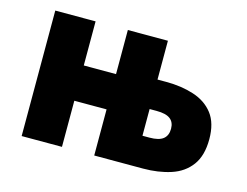

<svg xmlns="http://www.w3.org/2000/svg" viewBox="-75 -617 945 736"><g transform="rotate(15 397.0 -249.0)"><path d="M61 0V-498H221V-323H349V-498H508V-344H543Q603 -344 652.5 -328Q702 -312 730.5 -275Q759 -238 759 -174Q759 -109 730.5 -70.5Q702 -32 652.5 -16Q603 0 543 0H349V-183H221V0ZM508 -121H536Q573 -121 590 -134.5Q607 -148 607 -175Q607 -201 590 -214Q573 -227 536 -227H508Z"/></g></svg>

Font: Source Sans 3 ExtraBold
Style: Regular
Weight: 800
Designer: Paul D. Hunt
Foundry: Adobe
Version: Version 3.052;hotconv 1.1.0;makeotfexe 2.6.0